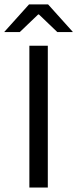

<svg xmlns="http://www.w3.org/2000/svg" viewBox="-56 -845 348 865"><path d="M159.4 0H76.3V-639H159.4ZM74.7 -825.1H160.7L271.7 -701.7V-700.4H202.4L119.6 -779.7H115.8L33 -700.4H-36.2V-701.7Z"/></svg>

Font: Anek Tamil Medium
Style: Regular
Weight: 500
Designer: Aadarsh Rajan (Tamil), Yesha Goshar (Latin)
Foundry: Ek Type
Version: Version 1.003